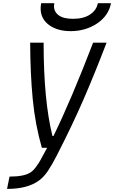

<svg xmlns="http://www.w3.org/2000/svg" viewBox="-20 -937 724 1217"><path d="M319 -74.9Q431 -304 570.3 -666.7H655.6Q577.5 -462.9 508.1 -303.7Q438.8 -144.5 340.5 47.5Q309.9 107.4 283.2 147.1Q256.5 186.8 224.6 209Q153 260.4 24.7 260.4L40.4 182.3Q134.1 182.3 173.8 155.6Q190.8 144.5 207.7 121.7Q224.6 99 235.7 79.1Q246.7 59.2 278.6 0H245.4Q203.1 -146.5 187.5 -308.6Q171.9 -470.7 171.2 -666.7H256.5Q256.5 -299.5 312.5 -74.9ZM600.3 -916.7H683.6Q668 -836.6 595.1 -788.1Q522.1 -739.6 427.7 -739.6Q343.8 -739.6 290.7 -778.6Q237.6 -817.7 237.6 -884.1Q237.6 -898.4 240.9 -916.7H324.2Q322.3 -906.9 322.3 -898.4Q322.3 -862 352.5 -839.8Q382.8 -817.7 442.7 -817.7Q509.8 -817.7 550.8 -845.1Q591.8 -872.4 600.3 -916.7Z"/></svg>

Font: Monoid
Style: Italic
Weight: 400
Width: 4
Italic angle: -11°
Monospace: yes
Version: Version 0.61